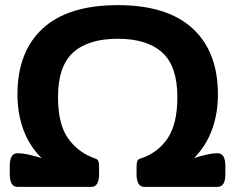

<svg xmlns="http://www.w3.org/2000/svg" viewBox="-20 -728 916 748"><path d="M48 0Q18 0 18 -50V-81Q18 -131 48 -131Q69 -131 96.5 -124.5Q124 -118 142 -112Q94 -160 71 -223Q48 -286 48 -360Q48 -527 147 -617.5Q246 -708 439 -708Q631 -708 730 -617.5Q829 -527 829 -360Q829 -286 806 -223Q783 -160 736 -112Q753 -118 780 -124.5Q807 -131 828 -131Q858 -131 858 -81V-50Q858 0 828 0H542Q512 0 512 -50V-76Q512 -92 514.5 -99.5Q517 -107 526 -110Q593 -131 632 -187.5Q671 -244 671 -350Q671 -470 612 -523.5Q553 -577 439 -577Q324 -577 265 -523.5Q206 -470 206 -350Q206 -244 245.5 -188.5Q285 -133 352 -110Q361 -107 363.5 -99.5Q366 -92 366 -76V-50Q366 0 336 0Z"/></svg>

Font: Asap Expanded
Style: Bold
Weight: 700
Width: 7
Designer: Pablo Cosgaya
Foundry: Omnibus-Type
Version: Version 3.001; ttfautohint (v1.8.4.7-5d5b)